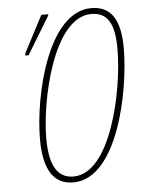

<svg xmlns="http://www.w3.org/2000/svg" viewBox="-53 -767 617 819"><g transform="rotate(-5 256.0 -357.0)"><path d="M228 10C419 10 492 -361 492 -542C492 -671 448 -724 368 -724C182 -724 102 -370 102 -186C102 -52 146 10 228 10ZM70 -547H85L182 -707L184 -714H154L73 -559ZM231 -15C165 -15 129 -66 129 -188C129 -347 203 -699 366 -699C434 -699 465 -653 465 -540C465 -369 393 -15 231 -15Z"/></g></svg>

Font: Noto Sans ExtraCondensed Thin
Style: Italic
Weight: 100
Width: 2
Italic angle: -12°
Designer: Monotype Design Team
Foundry: Monotype Imaging Inc.
Version: Version 2.013